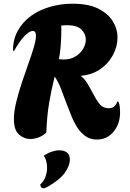

<svg xmlns="http://www.w3.org/2000/svg" viewBox="-20 -746 704 1036"><path d="M503 7Q468 7 442.5 -10.5Q417 -28 398.5 -56Q380 -84 366.5 -117.5Q353 -151 341 -182Q323 -232 308 -269.5Q293 -307 275 -333Q256 -257 244.5 -187Q233 -117 230 -31Q212 -14 189.5 -5Q167 4 144 4Q109 4 82 -20.5Q55 -45 55 -103Q55 -143 67 -193Q79 -243 96.5 -296Q114 -349 132 -399Q150 -449 162 -489.5Q174 -530 174 -554Q174 -579 157 -579Q138 -579 111 -550.5Q84 -522 56 -471L50 -473Q50 -533 76 -580Q102 -627 146.5 -659.5Q191 -692 249.5 -709Q308 -726 372 -726Q457 -726 510 -699.5Q563 -673 588.5 -631.5Q614 -590 614 -543Q614 -495 589.5 -449Q565 -403 520.5 -372.5Q476 -342 415 -337Q436 -321 451 -296.5Q466 -272 482 -241Q496 -213 515 -187.5Q534 -162 567 -162Q584 -162 595 -170.5Q606 -179 614 -199L620 -196Q625 -181 626.5 -167Q628 -153 628 -141Q628 -78 593 -35.5Q558 7 503 7ZM325 -425Q361 -425 387.5 -441.5Q414 -458 428.5 -482.5Q443 -507 443 -532Q443 -563 419.5 -586.5Q396 -610 343 -610Q335 -610 326.5 -609.5Q318 -609 310 -608Q311 -601 311 -594.5Q311 -588 311 -588Q311 -542 307.5 -499Q304 -456 298 -427Q305 -426 311.5 -425.5Q318 -425 325 -425ZM214 270Q200 270 197 250Q218 230 226 206Q234 182 234 160Q234 139 229 121.5Q224 104 218 97L216 94Q239 79 260.5 72Q282 65 300 65Q323 65 338.5 75Q354 85 356 105Q357 109 357 116Q357 146 330.5 185Q304 224 235 263Q229 266 224 268Q219 270 214 270Z"/></svg>

Font: Agbalumo
Style: Regular
Weight: 400
Designer: Raphael Alegbeleye
Foundry: Sorkin Type Co.
Version: Version 1.000; ttfautohint (v1.8.4)